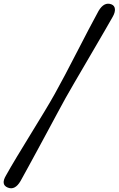

<svg xmlns="http://www.w3.org/2000/svg" viewBox="-63 -826 643 1040"><path d="M292 -294.5Q273 -260 248.2 -214Q223.5 -168 195.8 -116.5Q168 -65 140.5 -14.2Q113 36.5 89 80.5Q65 124.5 48 155Q18 206 -21 190Q-60.5 174 -30 123.5Q-7 82 28 24Q63 -34 101.8 -97.2Q140.5 -160.5 175.8 -218.5Q211 -276.5 234 -318Q257.5 -360 288.8 -419.2Q320 -478.5 353.5 -543.5Q387 -608.5 417.8 -667.5Q448.5 -726.5 471 -767Q501 -817.5 540.5 -802.5Q558 -795.5 559.5 -777Q561 -758.5 547.5 -735Q530.5 -705 505.5 -661.8Q480.5 -618.5 451.5 -569Q422.5 -519.5 393.2 -469.2Q364 -419 337.5 -373.8Q311 -328.5 292 -294.5Z"/></svg>

Font: Fraunces 9pt S100 SemiBold
Style: Italic
Weight: 600
Italic angle: -16°
Version: Version 1.000; ttfautohint (v1.8.3)